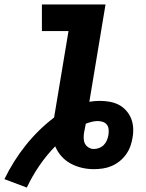

<svg xmlns="http://www.w3.org/2000/svg" viewBox="-37 -755 657 866"><path d="M84 91 -17 53Q22 -28 78.5 -99Q135 -170 207 -225L272 -615H152V-735H439L366 -296Q378 -298 390 -299Q402 -300 413 -300Q436 -300 458 -296Q480 -292 498.5 -282.5Q517 -273 531.5 -257Q546 -241 554 -221.5Q562 -202 563.5 -179.5Q565 -157 561 -135Q558 -115 551 -95.5Q544 -76 531.5 -58.5Q519 -41 502 -27.5Q485 -14 466 -6Q447 2 426.5 5Q406 8 386 8Q358 8 331 1.5Q304 -5 280.5 -18Q257 -31 239.5 -51Q222 -71 212 -95Q172 -54 140 -7Q108 40 84 91ZM386 -83Q398 -83 410 -87.5Q422 -92 431 -101Q440 -110 445 -122Q450 -134 452 -146Q454 -158 453 -170.5Q452 -183 445.5 -192Q439 -201 427.5 -205Q416 -209 404 -209Q390 -209 376.5 -205.5Q363 -202 350 -197Q348 -187 346 -176.5Q344 -166 342 -156Q340 -143 340.5 -130Q341 -117 346.5 -106.5Q352 -96 363 -89.5Q374 -83 386 -83Z"/></svg>

Font: Iosevka Slab Heavy Extended
Style: Italic
Weight: 900
Width: 7
Italic angle: -9°
Monospace: yes
Designer: Belleve Invis
Foundry: Belleve Invis
Version: Version 11.1.0; ttfautohint (v1.8.3)